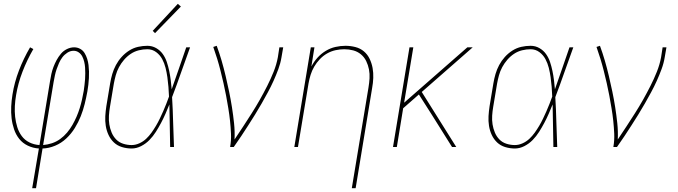

<svg xmlns="http://www.w3.org/2000/svg" viewBox="-20 -767 3540 1002"><path d="M148 215 183 8Q152 6 125 -7Q98 -20 80.5 -42Q63 -64 53.5 -92Q44 -120 40.5 -150Q37 -180 38.5 -211Q40 -242 45 -273Q55 -337 79 -399.5Q103 -462 137 -520L154 -511Q121 -454 97.5 -393Q74 -332 64 -271Q59 -242 57.5 -213.5Q56 -185 59 -157.5Q62 -130 70 -104Q78 -78 93.5 -57Q109 -36 133 -24Q157 -12 186 -10L241 -343Q244 -362 248 -380.5Q252 -399 259 -417.5Q266 -436 275.5 -453.5Q285 -471 298 -486.5Q311 -502 329.5 -511Q348 -520 367 -520Q384 -520 398.5 -512Q413 -504 421.5 -490Q430 -476 435 -460Q440 -444 442 -427.5Q444 -411 444.5 -394Q445 -377 444 -359.5Q443 -342 441 -324.5Q439 -307 436 -290Q430 -257 422 -224.5Q414 -192 401.5 -160.5Q389 -129 370.5 -99Q352 -69 326 -44.5Q300 -20 267.5 -6.5Q235 7 202 8L168 215ZM205 -10Q228 -12 251 -19.5Q274 -27 294 -41.5Q314 -56 330 -75Q346 -94 358 -115Q370 -136 379.5 -158Q389 -180 396 -202.5Q403 -225 408 -247.5Q413 -270 417 -293Q419 -308 421 -323.5Q423 -339 424 -354.5Q425 -370 425 -385Q425 -400 424 -415Q423 -430 419.5 -444.5Q416 -459 409.5 -472Q403 -485 391 -493.5Q379 -502 364 -502Q347 -502 331.5 -492Q316 -482 305.5 -468Q295 -454 288 -438Q281 -422 275.5 -406Q270 -390 266.5 -373.5Q263 -357 260 -340Z M667 8Q641 8 616.5 0.5Q592 -7 574.5 -23.5Q557 -40 546.5 -62.5Q536 -85 532 -110Q528 -135 529.5 -161Q531 -187 535 -213L555 -333Q559 -357 566 -381Q573 -405 585 -427.5Q597 -450 614.5 -469.5Q632 -489 654 -503Q676 -517 700.5 -522.5Q725 -528 749 -528Q774 -528 795 -516Q816 -504 829.5 -485Q843 -466 850.5 -443.5Q858 -421 863 -397Q868 -373 871 -349Q874 -325 876 -301Q895 -355 914 -410Q933 -465 952 -520H972Q948 -455 925.5 -390Q903 -325 878 -260Q882 -195 883.5 -130Q885 -65 888 0H868Q867 -55 866 -110.5Q865 -166 864 -222Q854 -197 843.5 -173Q833 -149 820.5 -125.5Q808 -102 793.5 -79Q779 -56 760 -36.5Q741 -17 716.5 -4.5Q692 8 667 8ZM667 -10Q687 -10 707 -19Q727 -28 742.5 -42.5Q758 -57 770.5 -74.5Q783 -92 794 -110.5Q805 -129 814 -148Q823 -167 831.5 -186Q840 -205 847.5 -224.5Q855 -244 862 -263Q861 -289 859 -314Q857 -339 853.5 -364Q850 -389 844 -413Q838 -437 826.5 -458.5Q815 -480 795 -495Q775 -510 749 -510Q727 -510 704.5 -504.5Q682 -499 662.5 -486Q643 -473 627.5 -455Q612 -437 601 -416.5Q590 -396 584 -374Q578 -352 574 -330L554 -210Q550 -187 548.5 -163.5Q547 -140 550.5 -118Q554 -96 562.5 -75.5Q571 -55 586 -39.5Q601 -24 622.5 -17Q644 -10 667 -10ZM789 -594 777 -606 908 -747 924 -733Z M1181 0Q1187 -35 1185.5 -69Q1184 -103 1180.5 -136Q1177 -169 1171.5 -202Q1166 -235 1160 -267.5Q1154 -300 1146.5 -332.5Q1139 -365 1131 -397Q1123 -429 1113.5 -460Q1104 -491 1093 -522L1111 -528Q1125 -490 1136.5 -450.5Q1148 -411 1157.5 -370.5Q1167 -330 1175.5 -289.5Q1184 -249 1190.5 -207.5Q1197 -166 1201.5 -124Q1206 -82 1204 -39Q1227 -73 1249.5 -107.5Q1272 -142 1294 -176.5Q1316 -211 1336 -246.5Q1356 -282 1374.5 -318.5Q1393 -355 1408 -392.5Q1423 -430 1430 -468L1438 -520H1458L1449 -468Q1444 -437 1432.5 -406Q1421 -375 1407.5 -345Q1394 -315 1378 -285.5Q1362 -256 1345.5 -227Q1329 -198 1311 -169Q1293 -140 1275 -112Q1257 -84 1238.5 -56Q1220 -28 1200 0Z M1816 215 1903 -310Q1907 -334 1908.5 -358Q1910 -382 1905.5 -405Q1901 -428 1891 -448.5Q1881 -469 1863.5 -483.5Q1846 -498 1823.5 -504Q1801 -510 1777 -510Q1754 -510 1731 -505Q1708 -500 1687 -488Q1666 -476 1649 -458Q1632 -440 1620 -419.5Q1608 -399 1601 -376.5Q1594 -354 1590 -331L1535 0H1516L1602 -520H1621L1605 -420Q1618 -445 1637 -466Q1656 -487 1680 -501.5Q1704 -516 1730.5 -522Q1757 -528 1783 -528Q1809 -528 1834.5 -521.5Q1860 -515 1879 -499Q1898 -483 1909 -460Q1920 -437 1924.5 -412Q1929 -387 1928 -360.5Q1927 -334 1922 -307L1836 215Z M2031 0 2117 -520H2137L2089 -231L2419 -520H2447L2181 -287L2361 0H2339L2233 -169L2166 -274L2084 -202L2051 0Z M2667 8Q2641 8 2616.5 0.5Q2592 -7 2574.5 -23.5Q2557 -40 2546.5 -62.5Q2536 -85 2532 -110Q2528 -135 2529.5 -161Q2531 -187 2535 -213L2555 -333Q2559 -357 2566 -381Q2573 -405 2585 -427.5Q2597 -450 2614.5 -469.5Q2632 -489 2654 -503Q2676 -517 2700.5 -522.5Q2725 -528 2749 -528Q2774 -528 2795 -516Q2816 -504 2829.5 -485Q2843 -466 2850.5 -443.5Q2858 -421 2863 -397Q2868 -373 2871 -349Q2874 -325 2876 -301Q2895 -355 2914 -410Q2933 -465 2952 -520H2972Q2948 -455 2925.5 -390Q2903 -325 2878 -260Q2882 -195 2883.5 -130Q2885 -65 2888 0H2868Q2867 -55 2866 -110.5Q2865 -166 2864 -222Q2854 -197 2843.5 -173Q2833 -149 2820.5 -125.5Q2808 -102 2793.5 -79Q2779 -56 2760 -36.5Q2741 -17 2716.5 -4.5Q2692 8 2667 8ZM2667 -10Q2687 -10 2707 -19Q2727 -28 2742.5 -42.5Q2758 -57 2770.5 -74.5Q2783 -92 2794 -110.5Q2805 -129 2814 -148Q2823 -167 2831.5 -186Q2840 -205 2847.5 -224.5Q2855 -244 2862 -263Q2861 -289 2859 -314Q2857 -339 2853.5 -364Q2850 -389 2844 -413Q2838 -437 2826.5 -458.5Q2815 -480 2795 -495Q2775 -510 2749 -510Q2727 -510 2704.5 -504.5Q2682 -499 2662.5 -486Q2643 -473 2627.5 -455Q2612 -437 2601 -416.5Q2590 -396 2584 -374Q2578 -352 2574 -330L2554 -210Q2550 -187 2548.5 -163.5Q2547 -140 2550.5 -118Q2554 -96 2562.5 -75.5Q2571 -55 2586 -39.5Q2601 -24 2622.5 -17Q2644 -10 2667 -10Z M3181 0Q3187 -35 3185.5 -69Q3184 -103 3180.5 -136Q3177 -169 3171.5 -202Q3166 -235 3160 -267.5Q3154 -300 3146.5 -332.5Q3139 -365 3131 -397Q3123 -429 3113.5 -460Q3104 -491 3093 -522L3111 -528Q3125 -490 3136.5 -450.5Q3148 -411 3157.5 -370.5Q3167 -330 3175.5 -289.5Q3184 -249 3190.5 -207.5Q3197 -166 3201.5 -124Q3206 -82 3204 -39Q3227 -73 3249.5 -107.5Q3272 -142 3294 -176.5Q3316 -211 3336 -246.5Q3356 -282 3374.5 -318.5Q3393 -355 3408 -392.5Q3423 -430 3430 -468L3438 -520H3458L3449 -468Q3444 -437 3432.5 -406Q3421 -375 3407.5 -345Q3394 -315 3378 -285.5Q3362 -256 3345.5 -227Q3329 -198 3311 -169Q3293 -140 3275 -112Q3257 -84 3238.5 -56Q3220 -28 3200 0Z"/></svg>

Font: Iosevka SS04 Thin Oblique
Style: Regular
Weight: 100
Italic angle: -9°
Monospace: yes
Designer: Belleve Invis
Foundry: Belleve Invis
Version: Version 19.0.0; ttfautohint (v1.8.4)